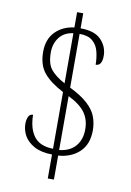

<svg xmlns="http://www.w3.org/2000/svg" viewBox="-92 -817 653 954"><g transform="rotate(10 234.0 -340.5)"><path d="M218 -42Q162 -43 127.5 -62Q93 -81 77 -109.5Q61 -138 61 -170Q61 -189 67.5 -204.5Q74 -220 91 -220Q92 -150 122 -111Q152 -72 218 -71V-357Q151 -392 118.5 -431.5Q86 -471 86 -537Q86 -601 123 -638.5Q160 -676 218 -683V-760H249V-684Q321 -684 353.5 -649.5Q386 -615 386 -569Q386 -519 354 -519Q354 -553 346 -585Q338 -617 315 -636.5Q292 -656 249 -656V-385Q308 -356 340.5 -326Q373 -296 385 -263.5Q397 -231 397 -195Q397 -125 356 -86Q315 -47 249 -42V79H218ZM218 -654Q172 -648 148 -616.5Q124 -585 124 -541Q124 -484 147 -455.5Q170 -427 218 -401ZM249 -70Q303 -76 331 -109Q359 -142 359 -193Q359 -243 333.5 -278Q308 -313 249 -342Z"/></g></svg>

Font: Noto Serif Condensed ExtraLight
Style: Regular
Weight: 200
Width: 3
Designer: Monotype Design Team
Foundry: Monotype Imaging Inc.
Version: Version 2.013; ttfautohint (v1.8.4.7-5d5b)